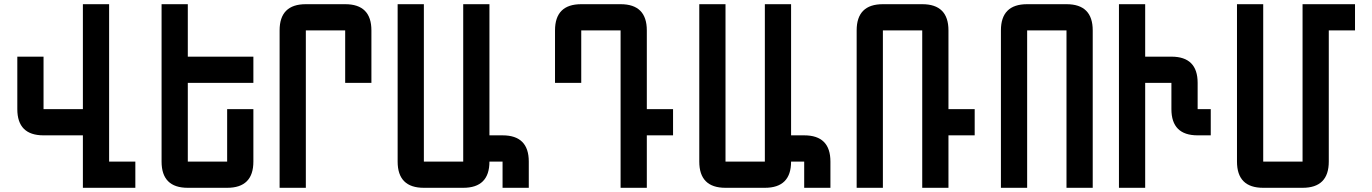

<svg xmlns="http://www.w3.org/2000/svg" viewBox="-20 -895 6540 915"><path d="M375 -875H500V-125H625V0H375V-250H187.5Q62.5 -250 62.5 -375V-625H187.5V-375H375Z M750 -875H875V-625H1187.5V-500H875V-125H1062.5V-375H1187.5V-125Q1187.5 0 1062.5 0H875Q750 0 750 -125Z M1437.5 0H1312.5V-750Q1312.5 -875 1437.5 -875H1625Q1750 -875 1750 -750V-500H1625V-750H1437.5Z M1875 -875H2000V-125H2187.5V-875H2312.5V-250H2375Q2500 -250 2500 -125V0H2375V-125H2312.5Q2312.5 0 2187.5 0H2000Q1875 0 1875 -125Z M3062.5 0H2937.5V-750H2750V-500H2625V-750Q2625 -875 2750 -875H2937.5Q3062.5 -875 3062.5 -750V-375H3187.5V-250H3062.5Z M3312.5 -875H3437.5V-125H3625V-875H3750V-250H3812.5Q3937.5 -250 3937.5 -125V0H3812.5V-125H3750Q3750 0 3625 0H3437.5Q3312.5 0 3312.5 -125Z M4500 0H4375V-750H4187.5V0H4062.5V-750Q4062.5 -875 4187.5 -875H4375Q4500 -875 4500 -750V-375H4625V-250H4500Z M4875 0H4750V-750Q4750 -875 4875 -875H5062.5Q5187.5 -875 5187.5 -750V0H5062.5V-750H4875Z M5437.5 0H5312.5V-875H5437.5V-625H5562.5Q5687.5 -625 5687.5 -500V-375H5750V-250H5687.5Q5562.5 -250 5562.5 -375V-500H5437.5Z M5875 -875H6000V-125H6187.5V-875H6437.5V-750H6312.5V-125Q6312.5 0 6187.5 0H6000Q5875 0 5875 -125Z"/></svg>

Font: Oldtimer
Style: Regular
Weight: 400
Designer: GGBotNet
Foundry: GGBotNet
Version: 1.00